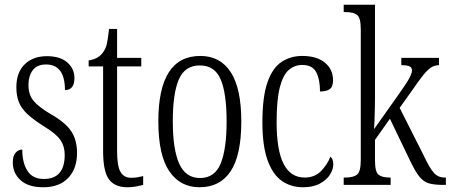

<svg xmlns="http://www.w3.org/2000/svg" viewBox="-20 -780 1901 810"><path d="M163 10Q99 10 66.5 -20Q34 -50 34 -94Q34 -123 46 -136Q58 -149 74 -149Q74 -93 96 -59Q118 -25 165 -25Q253 -25 253 -127Q253 -162 235.5 -188.5Q218 -215 167 -246Q124 -273 98 -296.5Q72 -320 60.5 -347Q49 -374 49 -412Q49 -474 84 -508.5Q119 -543 178 -543Q234 -543 264 -516.5Q294 -490 294 -451Q294 -400 254 -400Q254 -508 174 -508Q136 -508 118 -483.5Q100 -459 100 -422Q100 -380 122 -354Q144 -328 195 -298Q255 -264 280 -227Q305 -190 305 -135Q305 -68 267.5 -29Q230 10 163 10Z M518 10Q464 10 439.5 -23.5Q415 -57 415 -143V-500H354V-525Q394 -531 413 -557Q426 -573 431 -596Q436 -619 440 -658H474V-536H576V-500H474V-142Q474 -79 488.5 -54.5Q503 -30 533 -30Q548 -30 559.5 -32Q571 -34 584 -37V0Q572 3 555 6.5Q538 10 518 10Z M822 10Q740 10 694 -58Q648 -126 648 -268Q648 -544 825 -544Q909 -544 953.5 -475.5Q998 -407 998 -268Q998 -125 953 -57.5Q908 10 822 10ZM824 -29Q886 -29 911 -90Q936 -151 936 -268Q936 -386 911 -445Q886 -504 823 -504Q760 -504 734.5 -445Q709 -386 709 -268Q709 -150 736 -89.5Q763 -29 824 -29Z M1258 10Q1208 10 1169.5 -16.5Q1131 -43 1109 -103.5Q1087 -164 1087 -264Q1087 -372 1108.5 -433Q1130 -494 1168 -519Q1206 -544 1255 -544Q1317 -544 1351 -515.5Q1385 -487 1385 -441Q1385 -414 1371 -404Q1357 -394 1330 -394Q1330 -445 1314 -475.5Q1298 -506 1255 -506Q1223 -506 1198.5 -485Q1174 -464 1160.5 -411.5Q1147 -359 1147 -265Q1147 -146 1176.5 -88.5Q1206 -31 1265 -31Q1308 -31 1334.5 -58.5Q1361 -86 1374 -119Q1380 -114 1383 -106.5Q1386 -99 1386 -86Q1386 -66 1372.5 -44Q1359 -22 1330.5 -6Q1302 10 1258 10Z M1430 0V-31H1438Q1471 -31 1486.5 -43.5Q1502 -56 1502 -105V-657Q1502 -705 1486.5 -717Q1471 -729 1438 -729H1430V-760H1562V-374Q1562 -356 1561.5 -327.5Q1561 -299 1560 -272.5Q1559 -246 1558 -235L1657 -375Q1693 -425 1705.5 -448Q1718 -471 1718 -482Q1718 -495 1708 -500Q1698 -505 1673 -505V-536H1832V-505Q1813 -505 1798 -495Q1783 -485 1765 -462.5Q1747 -440 1721 -402L1666 -325L1769 -121Q1791 -74 1809 -52.5Q1827 -31 1855 -31H1861V0H1851Q1812 0 1789.5 -6.5Q1767 -13 1749.5 -34.5Q1732 -56 1710 -102L1625 -279L1562 -190V-103Q1562 -55 1577 -43Q1592 -31 1624 -31H1628V0Z"/></svg>

Font: Noto Serif ExtraCondensed Light
Style: Regular
Weight: 300
Width: 2
Designer: Monotype Design Team
Foundry: Monotype Imaging Inc.
Version: Version 2.014; ttfautohint (v1.8.4.7-5d5b)